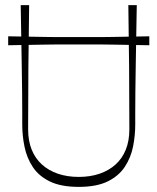

<svg xmlns="http://www.w3.org/2000/svg" viewBox="-20 -720 616 751"><path d="M12 -543V-578Q65 -577 99 -576.5Q133 -576 156 -575.5Q179 -575 197.5 -575Q216 -575 237 -575Q258 -575 288 -575Q318 -575 339 -575Q360 -575 378.5 -575Q397 -575 420 -575.5Q443 -576 477.5 -576.5Q512 -577 564 -578V-543Q512 -544 477.5 -544.5Q443 -545 420 -545.5Q397 -546 378.5 -546Q360 -546 339 -546Q318 -546 288 -546Q258 -546 237 -546Q216 -546 197.5 -546Q179 -546 156 -545.5Q133 -545 99 -544.5Q65 -544 12 -543ZM288 11Q219 11 175.5 -10Q132 -31 108.5 -66.5Q85 -102 76 -145.5Q67 -189 67 -233Q67 -245 67 -279Q67 -313 66.5 -361.5Q66 -410 65 -467.5Q64 -525 63 -585Q62 -645 61 -700H94Q92 -579 91 -457.5Q90 -336 90 -214Q90 -169 104 -134.5Q118 -100 144 -76.5Q170 -53 206.5 -40.5Q243 -28 288 -28Q333 -28 369.5 -40.5Q406 -53 432 -76.5Q458 -100 472 -134.5Q486 -169 486 -214Q486 -336 485 -457.5Q484 -579 482 -700H515Q514 -645 513 -585Q512 -525 511 -467.5Q510 -410 509.5 -361.5Q509 -313 509 -279Q509 -245 509 -233Q509 -190 500.5 -147Q492 -104 468.5 -68Q445 -32 401.5 -10.5Q358 11 288 11Z"/></svg>

Font: Ojuju ExtraLight
Style: Regular
Weight: 200
Designer: Chisaokwu Joboson, Mirko Velimirovic
Foundry: Udi Foundry
Version: Version 1.000